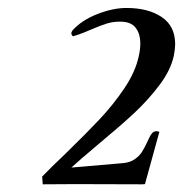

<svg xmlns="http://www.w3.org/2000/svg" viewBox="-20 -654 464 487"><path d="M353.5 -293.9Q359.9 -308.6 364.7 -314.9Q369.6 -321.3 377 -321.3Q378.4 -321.3 384.3 -319.8L347.7 -187L340.8 -186.5L172.4 -187Q116.2 -187 88.4 -186.5L86.9 -206.1Q110.4 -230.5 146.5 -264.6Q199.7 -316.4 233.6 -352.5Q267.6 -388.7 295.7 -430.4Q323.7 -472.2 332 -511.7Q335.9 -528.8 335.9 -543Q335.9 -568.4 324 -583.7Q312 -599.1 285.2 -599.1Q266.1 -599.1 250.5 -594.2Q234.9 -589.4 210 -578.6Q206.5 -577.1 192.9 -571.5Q179.2 -565.9 165.5 -562Q163.1 -563 161.9 -565.7Q160.6 -568.4 161.1 -571.3Q161.6 -573.2 162.6 -574.7Q163.6 -576.2 164.1 -577.1Q187.5 -603 227.1 -618.4Q266.6 -633.8 300.8 -633.8Q356 -633.8 390.1 -610.8Q424.3 -587.9 424.3 -542Q424.3 -530.8 420.9 -512.7Q413.1 -476.1 384.3 -438Q355.5 -399.9 320.1 -366.9Q284.7 -334 230 -288.6Q177.7 -244.6 161.1 -229L291.5 -240.2Q309.6 -241.7 321.5 -250Q333.5 -258.3 339.8 -268.3Q346.2 -278.3 353.5 -293.9Z"/></svg>

Font: Radley
Style: Italic
Weight: 400
Italic angle: -12°
Designer: Vernon Adams
Foundry: Vernon Adams
Version: Version 1.003; ttfautohint (v1.6)